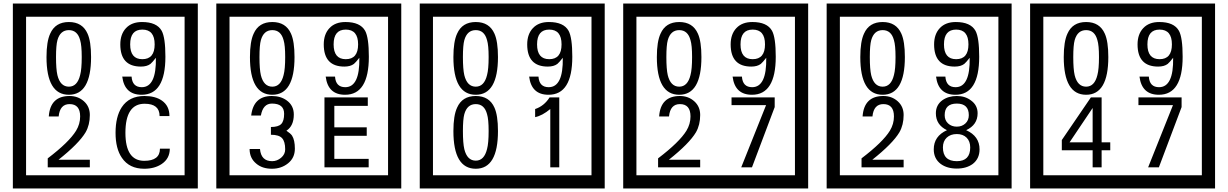

<svg xmlns="http://www.w3.org/2000/svg" viewBox="-20 -980 6970 1090"><path d="M1103 90H53V-960H1103ZM1028 15V-885H128V15ZM497 -656Q497 -442 371 -442Q244 -442 244 -656Q244 -744 265 -789Q294 -855 371 -855Q448 -855 477 -789Q497 -745 497 -656ZM444 -656Q444 -723 435 -752Q420 -809 371 -809Q322 -809 306 -752Q298 -723 298 -656Q298 -587 306 -553Q322 -488 371 -488Q419 -488 435 -554Q444 -587 444 -656ZM919 -658Q919 -442 784 -442Q687 -442 674 -545H727Q731 -485 785 -485Q868 -485 865 -652Q844 -625 834 -617Q814 -602 780 -602Q663 -602 663 -728Q663 -786 695.5 -820.5Q728 -855 786 -855Q870 -855 898 -805Q919 -766 919 -658ZM858 -728Q858 -812 788 -812Q719 -812 719 -728Q719 -644 788 -644Q858 -644 858 -728ZM490 -30H251V-81Q372 -173 412 -238Q435 -276 435 -319Q435 -389 375 -389Q320 -389 313 -319H257Q265 -435 375 -435Q423 -435 456.5 -405Q490 -375 490 -327Q490 -271 466 -229Q428 -165 312 -73H490ZM944 -136Q944 -80 898 -49Q858 -22 799 -22Q714 -22 672 -84Q636 -136 636 -226Q636 -317 671 -371Q713 -435 800 -435Q862 -435 899 -409Q942 -379 942 -321H886Q886 -391 801 -391Q692 -391 692 -226Q692 -67 799 -67Q888 -67 888 -136Z M2258 90H1208V-960H2258ZM2183 15V-885H1283V15ZM1652 -656Q1652 -442 1526 -442Q1399 -442 1399 -656Q1399 -744 1420 -789Q1449 -855 1526 -855Q1603 -855 1632 -789Q1652 -745 1652 -656ZM1599 -656Q1599 -723 1590 -752Q1575 -809 1526 -809Q1477 -809 1461 -752Q1453 -723 1453 -656Q1453 -587 1461 -553Q1477 -488 1526 -488Q1574 -488 1590 -554Q1599 -587 1599 -656ZM2074 -658Q2074 -442 1939 -442Q1842 -442 1829 -545H1882Q1886 -485 1940 -485Q2023 -485 2020 -652Q1999 -625 1989 -617Q1969 -602 1935 -602Q1818 -602 1818 -728Q1818 -786 1850.5 -820.5Q1883 -855 1941 -855Q2025 -855 2053 -805Q2074 -766 2074 -658ZM2013 -728Q2013 -812 1943 -812Q1874 -812 1874 -728Q1874 -644 1943 -644Q2013 -644 2013 -728ZM1654 -136Q1654 -84 1615.5 -53Q1577 -22 1524 -22Q1469 -22 1435 -51Q1397 -82 1397 -134H1456Q1462 -65 1525 -65Q1553 -65 1576 -84.5Q1599 -104 1599 -132Q1599 -177 1581 -196Q1563 -215 1518 -215V-259Q1560 -259 1576.5 -276Q1593 -293 1593 -334Q1593 -392 1524 -392Q1473 -392 1461 -324H1406Q1419 -435 1523 -435Q1574 -435 1609 -409Q1648 -380 1648 -330Q1648 -265 1606 -238Q1630 -222 1638 -210Q1654 -185 1654 -136ZM2073 -30H1822V-427H2068V-379H1878V-257H2062V-209H1878V-78H2073Z M3413 90H2363V-960H3413ZM3338 15V-885H2438V15ZM2807 -656Q2807 -442 2681 -442Q2554 -442 2554 -656Q2554 -744 2575 -789Q2604 -855 2681 -855Q2758 -855 2787 -789Q2807 -745 2807 -656ZM2754 -656Q2754 -723 2745 -752Q2730 -809 2681 -809Q2632 -809 2616 -752Q2608 -723 2608 -656Q2608 -587 2616 -553Q2632 -488 2681 -488Q2729 -488 2745 -554Q2754 -587 2754 -656ZM3229 -658Q3229 -442 3094 -442Q2997 -442 2984 -545H3037Q3041 -485 3095 -485Q3178 -485 3175 -652Q3154 -625 3144 -617Q3124 -602 3090 -602Q2973 -602 2973 -728Q2973 -786 3005.5 -820.5Q3038 -855 3096 -855Q3180 -855 3208 -805Q3229 -766 3229 -658ZM3168 -728Q3168 -812 3098 -812Q3029 -812 3029 -728Q3029 -644 3098 -644Q3168 -644 3168 -728ZM2807 -236Q2807 -22 2681 -22Q2554 -22 2554 -236Q2554 -324 2575 -369Q2604 -435 2681 -435Q2758 -435 2787 -369Q2807 -325 2807 -236ZM2754 -236Q2754 -303 2745 -332Q2730 -389 2681 -389Q2632 -389 2616 -332Q2608 -303 2608 -236Q2608 -167 2616 -133Q2632 -68 2681 -68Q2729 -68 2745 -134Q2754 -167 2754 -236ZM3155 -30H3104V-361Q3058 -323 3018 -315V-361Q3069 -378 3100 -427H3155Z M4568 90H3518V-960H4568ZM4493 15V-885H3593V15ZM3962 -656Q3962 -442 3836 -442Q3709 -442 3709 -656Q3709 -744 3730 -789Q3759 -855 3836 -855Q3913 -855 3942 -789Q3962 -745 3962 -656ZM3909 -656Q3909 -723 3900 -752Q3885 -809 3836 -809Q3787 -809 3771 -752Q3763 -723 3763 -656Q3763 -587 3771 -553Q3787 -488 3836 -488Q3884 -488 3900 -554Q3909 -587 3909 -656ZM4384 -658Q4384 -442 4249 -442Q4152 -442 4139 -545H4192Q4196 -485 4250 -485Q4333 -485 4330 -652Q4309 -625 4299 -617Q4279 -602 4245 -602Q4128 -602 4128 -728Q4128 -786 4160.5 -820.5Q4193 -855 4251 -855Q4335 -855 4363 -805Q4384 -766 4384 -658ZM4323 -728Q4323 -812 4253 -812Q4184 -812 4184 -728Q4184 -644 4253 -644Q4323 -644 4323 -728ZM3955 -30H3716V-81Q3837 -173 3877 -238Q3900 -276 3900 -319Q3900 -389 3840 -389Q3785 -389 3778 -319H3722Q3730 -435 3840 -435Q3888 -435 3921.5 -405Q3955 -375 3955 -327Q3955 -271 3931 -229Q3893 -165 3777 -73H3955ZM4378 -372 4249 -30H4188L4329 -383H4133V-427H4378Z M5723 90H4673V-960H5723ZM5648 15V-885H4748V15ZM5117 -656Q5117 -442 4991 -442Q4864 -442 4864 -656Q4864 -744 4885 -789Q4914 -855 4991 -855Q5068 -855 5097 -789Q5117 -745 5117 -656ZM5064 -656Q5064 -723 5055 -752Q5040 -809 4991 -809Q4942 -809 4926 -752Q4918 -723 4918 -656Q4918 -587 4926 -553Q4942 -488 4991 -488Q5039 -488 5055 -554Q5064 -587 5064 -656ZM5539 -658Q5539 -442 5404 -442Q5307 -442 5294 -545H5347Q5351 -485 5405 -485Q5488 -485 5485 -652Q5464 -625 5454 -617Q5434 -602 5400 -602Q5283 -602 5283 -728Q5283 -786 5315.5 -820.5Q5348 -855 5406 -855Q5490 -855 5518 -805Q5539 -766 5539 -658ZM5478 -728Q5478 -812 5408 -812Q5339 -812 5339 -728Q5339 -644 5408 -644Q5478 -644 5478 -728ZM5110 -30H4871V-81Q4992 -173 5032 -238Q5055 -276 5055 -319Q5055 -389 4995 -389Q4940 -389 4933 -319H4877Q4885 -435 4995 -435Q5043 -435 5076.5 -405Q5110 -375 5110 -327Q5110 -271 5086 -229Q5048 -165 4932 -73H5110ZM5541 -132Q5541 -79 5502 -49Q5466 -23 5412 -23Q5357 -23 5321 -49Q5281 -79 5281 -132Q5281 -207 5356 -241Q5293 -271 5293 -337Q5293 -384 5330 -411Q5364 -435 5412 -435Q5459 -435 5492 -410Q5530 -383 5530 -337Q5530 -271 5465 -241Q5541 -207 5541 -132ZM5480 -326Q5480 -392 5412 -392Q5343 -392 5343 -326Q5343 -297 5362.5 -279Q5382 -261 5412 -261Q5441 -261 5460.5 -279Q5480 -297 5480 -326ZM5488 -143Q5488 -178 5467.5 -198.5Q5447 -219 5412 -219Q5376 -219 5354.5 -198.5Q5333 -178 5333 -143Q5333 -65 5412 -65Q5488 -65 5488 -143Z M6878 90H5828V-960H6878ZM6803 15V-885H5903V15ZM6272 -656Q6272 -442 6146 -442Q6019 -442 6019 -656Q6019 -744 6040 -789Q6069 -855 6146 -855Q6223 -855 6252 -789Q6272 -745 6272 -656ZM6219 -656Q6219 -723 6210 -752Q6195 -809 6146 -809Q6097 -809 6081 -752Q6073 -723 6073 -656Q6073 -587 6081 -553Q6097 -488 6146 -488Q6194 -488 6210 -554Q6219 -587 6219 -656ZM6694 -658Q6694 -442 6559 -442Q6462 -442 6449 -545H6502Q6506 -485 6560 -485Q6643 -485 6640 -652Q6619 -625 6609 -617Q6589 -602 6555 -602Q6438 -602 6438 -728Q6438 -786 6470.5 -820.5Q6503 -855 6561 -855Q6645 -855 6673 -805Q6694 -766 6694 -658ZM6633 -728Q6633 -812 6563 -812Q6494 -812 6494 -728Q6494 -644 6563 -644Q6633 -644 6633 -728ZM6283 -127H6234V-30H6183V-127H6008V-185L6173 -427H6234V-172H6283ZM6183 -172V-367L6052 -172ZM6688 -372 6559 -30H6498L6639 -383H6443V-427H6688Z"/></svg>

Font: Unicode BMP Fallback SIL
Style: Regular
Weight: 400
Foundry: NRSI, SIL International
Version: Version 5.1 Based on Unicode 5.1